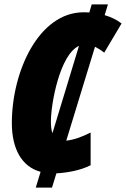

<svg xmlns="http://www.w3.org/2000/svg" viewBox="-20 -780 574 875"><path d="M393 -27V-176C357 -158 320 -143 282 -139L413 -567C426 -560 440 -552 455 -540L534 -673C511 -691 484 -703 457 -711L472 -760H398L387 -723C378 -724 370 -724 361 -724C157 -724 34 -455 34 -219C34 -102 79 -20 165 3L143 75H217L237 10C289 7 348 -4 393 -27ZM212 -227C212 -306 252 -531 340 -571L219 -173C214 -187 212 -204 212 -227Z"/></svg>

Font: Noto Sans UI Condensed Black
Style: Italic
Weight: 900
Width: 3
Italic angle: -192°
Designer: Monotype Design Team
Foundry: Monotype Imaging Inc.
Version: Version 1.901